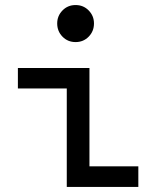

<svg xmlns="http://www.w3.org/2000/svg" viewBox="-20 -742 620 762"><path d="M245 0V-391H51V-472H335V-82H529V0ZM280 -575Q249 -575 228 -596.5Q207 -618 207 -649Q207 -679 228 -700.5Q249 -722 280 -722Q311 -722 332 -700.5Q353 -679 353 -649Q353 -618 332 -596.5Q311 -575 280 -575Z"/></svg>

Font: Sometype Mono Medium
Style: Regular
Weight: 500
Monospace: yes
Designer: Ryoichi Tsunekawa
Foundry: Dharma Type
Version: Version 1.000; ttfautohint (v1.8.3)